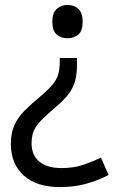

<svg xmlns="http://www.w3.org/2000/svg" viewBox="-20 -566 474 778"><path d="M292 -304Q292 -267 284.5 -239Q277 -211 259 -186.5Q241 -162 208 -134Q170 -102 148 -79.5Q126 -57 117 -36Q108 -15 108 15Q108 63 139.5 89Q171 115 229 115Q279 115 317 102Q355 89 389 73L420 143Q380 164 331.5 178Q283 192 223 192Q128 192 76 145Q24 98 24 17Q24 -28 38.5 -59.5Q53 -91 79.5 -117.5Q106 -144 142 -174Q176 -203 193 -223.5Q210 -244 216 -265Q222 -286 222 -314V-331H292ZM315 -478Q315 -441 297.5 -426Q280 -411 253 -411Q228 -411 210 -426Q192 -441 192 -478Q192 -514 210 -530Q228 -546 253 -546Q280 -546 297.5 -530Q315 -514 315 -478Z"/></svg>

Font: Noto Sans Hebrew
Style: Regular
Weight: 400
Designer: Monotype Design Team
Foundry: Monotype Imaging Inc.
Version: Version 2.003;January 10, 2023;FontCreator 14.0.0.2877 64-bi